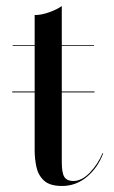

<svg xmlns="http://www.w3.org/2000/svg" viewBox="-20 -610 379 637"><path d="M20.5 -303.5V-306.5H293.5V-303.5ZM186 7Q145 7 125.8 -11Q106.5 -29 100.8 -56.2Q95 -83.5 95 -111V-560Q117.5 -560 143.8 -569.5Q170 -579 185 -590V-72.5Q185 -35 194 -22.2Q203 -9.5 223 -9.5Q251.5 -9.5 278.2 -37.5Q305 -65.5 320 -101.5H322.5Q304.5 -53.5 268.2 -23.2Q232 7 186 7ZM22 -457.5V-460H292V-457.5Z"/></svg>

Font: Bodoni Moda 72pt
Style: Regular
Weight: 400
Designer: Owen Earl
Foundry: indestructible type
Version: Version 2.005